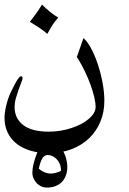

<svg xmlns="http://www.w3.org/2000/svg" viewBox="-20 -580 569 848"><path d="M319.3 -328.1 348.6 -411.6Q364.7 -398.4 381.3 -368.2Q397.9 -337.9 411.1 -298.8Q424.3 -259.8 432.6 -216.6Q440.9 -173.3 440.9 -134.8Q440.9 -85.4 423.6 -43.2Q406.2 -1 374.3 30Q342.3 61 296.9 78.6Q251.5 96.2 195.3 96.2Q149.4 96.2 113 85Q76.7 73.7 51.5 53.2Q26.4 32.7 13.2 4.2Q0 -24.4 0 -59.1Q0 -71.3 2 -85.4Q3.9 -99.6 7.6 -114.7Q11.2 -129.9 16.4 -144.8Q21.5 -159.7 27.8 -172.9Q38.1 -194.3 45.4 -208Q52.7 -221.7 58.1 -229.5Q63.5 -237.3 66.9 -240.2Q70.3 -243.2 72.3 -243.2Q79.6 -243.2 79.6 -235.4Q79.6 -231 78.1 -227.1Q67.4 -198.7 60.8 -179.7Q54.2 -160.6 50.5 -147.5Q46.9 -134.3 45.7 -125.5Q44.4 -116.7 44.4 -107.9Q44.4 -57.1 82.3 -27.8Q120.1 1.5 195.8 1.5Q221.7 1.5 247.1 -2.7Q272.5 -6.8 295.4 -14.4Q318.4 -22 337.9 -32.2Q357.4 -42.5 371.8 -54.7Q386.2 -66.9 394.3 -80.3Q402.3 -93.8 402.3 -107.9Q402.3 -126.5 396 -152.6Q389.6 -178.7 379.2 -207.3Q368.7 -235.8 355 -264.4Q341.3 -293 326.7 -316.9ZM165.5 -559.6Q204.6 -521 237.3 -502.4Q229 -493.2 223.4 -486.1Q217.8 -479 212.9 -471.4Q208 -463.9 202.6 -454.3Q197.3 -444.8 189 -430.2Q173.3 -444.3 154.8 -456.5Q136.2 -468.8 111.8 -483.9Q134.8 -512.7 147 -530.8Q159.2 -548.8 165.5 -559.6ZM151.4 165Q176.3 186.5 204.1 186.5Q213.9 186.5 226.6 183.3Q239.3 180.2 249 174.8V170.4Q249 154.8 243.4 142.6Q237.8 130.4 229.2 121.8Q220.7 113.3 210.4 108.9Q200.2 104.5 190.9 104.5Q176.8 104.5 167.5 118.7Q158.2 132.8 151.4 165ZM185.5 248.5Q174.3 248.5 163.1 243.7Q151.9 238.8 143.1 230Q134.3 221.2 128.7 209Q123 196.8 123 182.6Q123 165 128.2 143.6Q133.3 122.1 143.1 96.7Q166 34.2 195.8 34.2Q210.4 34.2 225.1 45.4Q239.7 56.6 251.5 74.5Q263.2 92.3 270.3 114.3Q277.3 136.2 277.3 157.2Q277.3 176.8 271.5 193.6Q265.6 210.4 254.2 222.7Q242.7 234.9 225.6 241.7Q208.5 248.5 185.5 248.5Z"/></svg>

Font: HM XNiloofar
Style: Regular
Weight: 400
Designer: Hossein Movahhedian
Version: Version 2.8, 2015